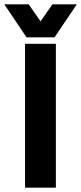

<svg xmlns="http://www.w3.org/2000/svg" viewBox="-59 -870 376 890"><path d="M57 0V-667H200V0ZM297 -850 194 -697H64L-39 -850H74L129 -771L184 -850Z"/></svg>

Font: Epunda Sans
Style: Bold
Weight: 700
Designer: Simon Atzbach
Foundry: typofactur
Version: Version 2.204; ttfautohint (v1.8.4.7-5d5b)